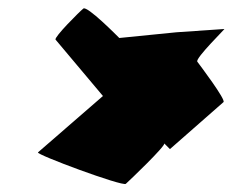

<svg xmlns="http://www.w3.org/2000/svg" viewBox="-20 -597 569 470"><path d="M73 -224C67 -219 280 -140 288 -147C296 -154 387 -241 382 -246L396 -232L527 -347C534 -352 469 -438 463 -446C457 -454 536 -531 529 -526L412 -518L272 -504C268 -508 193 -584 184 -576C175 -569 112 -506 116 -500L232 -362Z"/></svg>

Font: Ampere
Style: Ita
Weight: 400
Version: Version 1